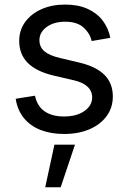

<svg xmlns="http://www.w3.org/2000/svg" viewBox="-20 -564 550 825"><path d="M255.4 11.7Q199.7 11.7 155.5 -5.1Q111.3 -22 83.3 -55.9Q55.2 -89.8 47.4 -139.6L130.4 -152.8Q139.6 -107.9 171.6 -85.7Q203.6 -63.5 254.4 -63.5Q310.1 -63.5 343 -87.2Q376 -110.8 376 -145Q376 -173.3 355.7 -191.9Q335.4 -210.4 296.9 -219.2L208.5 -239.7Q135.3 -257.3 98.9 -294.2Q62.5 -331.1 62.5 -388.2Q62.5 -434.1 87.9 -469.2Q113.3 -504.4 158 -524.4Q202.6 -544.4 259.8 -544.4Q314.9 -544.4 355.5 -526.4Q396 -508.3 420.7 -476.3Q445.3 -444.3 454.1 -401.4L374 -387.7Q366.2 -420.9 338.9 -445.8Q311.5 -470.7 259.8 -470.7Q211.4 -470.7 180.4 -448Q149.4 -425.3 149.4 -391.6Q149.4 -361.8 171.1 -343.5Q192.9 -325.2 237.3 -314.9L319.8 -295.4Q394 -277.8 429.4 -241.7Q464.8 -205.6 464.8 -149.4Q464.8 -101.6 438.2 -65.2Q411.6 -28.8 364.3 -8.5Q316.9 11.7 255.4 11.7ZM174.3 240.7 213.9 57.6H302.2L240.7 240.7Z"/></svg>

Font: Inter 20pt
Style: Regular
Weight: 400
Version: Version 4.001;git-66647c0bb